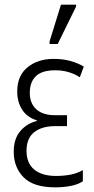

<svg xmlns="http://www.w3.org/2000/svg" viewBox="-20 -795 403 825"><path d="M217 10Q124 10 81.5 -33Q39 -76 39 -143Q39 -199 67.5 -232Q96 -265 138 -275V-278Q96 -291 75 -324Q54 -357 54 -402Q54 -470 98.5 -506Q143 -542 211 -542Q250 -542 282.5 -533Q315 -524 340 -509L323 -463Q302 -477 275 -485Q248 -493 218 -493Q160 -493 134 -467.5Q108 -442 108 -396Q108 -351 136 -325.5Q164 -300 216 -300H268V-253H217Q160 -253 127 -227Q94 -201 94 -147Q94 -94 127 -66.5Q160 -39 221 -39Q254 -39 282.5 -44.5Q311 -50 336 -64V-16Q315 -2 283.5 4Q252 10 217 10ZM193 -606V-617L242 -775H307V-767L228 -606Z"/></svg>

Font: Noto Sans Condensed Light
Style: Regular
Weight: 300
Width: 3
Designer: Monotype Design Team
Foundry: Monotype Imaging Inc.
Version: Version 2.013; ttfautohint (v1.8.4.7-5d5b)